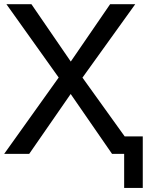

<svg xmlns="http://www.w3.org/2000/svg" viewBox="-22 -739 708 922"><path d="M118.2 0 317.4 -287.6 516.1 0H574.2V163.6H663.6V-84H576.7L374 -366.2L627.4 -718.8H506.8L317.9 -443.4L128.9 -718.8H8.8L259.8 -366.7L-2 0Z"/></svg>

Font: Winston
Style: Regular
Weight: 400
Designer: Vernon Adams, Kim Jin-seong, David Berlow, Cristiano Sobral
Foundry: The Winston Project Authors
Version: Version 3.004